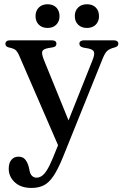

<svg xmlns="http://www.w3.org/2000/svg" viewBox="-20 -664 595 924"><path d="M320 -59.5 265.5 49 72.5 -396Q63.5 -416.5 54.2 -423.8Q45 -431 23 -435.5Q13.5 -438 9.8 -442.2Q6 -446.5 6 -453Q6 -461 11.8 -465.5Q17.5 -470 28 -470H229.5Q240 -470 245.8 -465.8Q251.5 -461.5 251.5 -453.5Q251.5 -446.5 247.5 -442.2Q243.5 -438 233 -436L212 -432.5Q187.5 -428 183.5 -416.8Q179.5 -405.5 191 -376.5ZM234 97.5 274.5 -2.5 288 -30 424.5 -372.5Q436.5 -401.5 432.2 -414Q428 -426.5 403.5 -431L381 -435Q371 -437.5 366.5 -442Q362 -446.5 362 -453.5Q362 -461.5 368 -465.8Q374 -470 384.5 -470H527.5Q538 -470 543.8 -465.5Q549.5 -461 549.5 -453Q549.5 -447 545.5 -442.8Q541.5 -438.5 531.5 -435.5Q507.5 -429.5 496.2 -419.2Q485 -409 474.5 -383L283 92Q259 151 237.2 183.2Q215.5 215.5 190.5 228Q165.5 240.5 131.5 240.5Q80.5 240.5 51.2 213.2Q22 186 22 148Q22 120.5 34.8 105.2Q47.5 90 69 90Q89.5 90 100.8 103Q112 116 118 138L122 155.5Q125 173.5 134 182.2Q143 191 155.5 191Q168.5 191 180.5 183.2Q192.5 175.5 205.5 155.2Q218.5 135 234 97.5ZM209 -529.5Q182.5 -529.5 166.8 -545.2Q151 -561 151 -586.5Q151 -612 166.8 -627.8Q182.5 -643.5 209 -643.5Q235.5 -643.5 251 -627.8Q266.5 -612 266.5 -586Q266.5 -561.5 251 -545.5Q235.5 -529.5 209 -529.5ZM398.5 -529.5Q372 -529.5 356 -545.2Q340 -561 340 -586.5Q340 -612 356 -627.8Q372 -643.5 398.5 -643.5Q425.5 -643.5 441 -627.8Q456.5 -612 456.5 -586Q456.5 -561.5 441 -545.5Q425.5 -529.5 398.5 -529.5Z"/></svg>

Font: Fraunces 12pt
Style: Regular
Weight: 400
Version: Version 1.000;[b76b70a41]